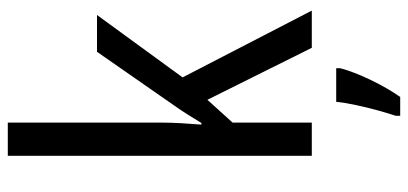

<svg xmlns="http://www.w3.org/2000/svg" viewBox="-290 -510 1021 480"><g transform="rotate(-90 220.0 -269.5)"><path d="M154 -377Q154 -353 152.5 -326.5Q151 -300 149 -276H153Q162 -291 174 -310Q186 -329 196 -343L331 -537H423L267 -323L434 0H341L211 -261L154 -198V0H71V-760H154ZM290 71Q281 105 260.5 147.5Q240 190 218 221H171V210Q177 192 184.5 165Q192 138 198 109.5Q204 81 206 61H290Z"/></g></svg>

Font: Noto Sans Myanmar Condensed
Style: Regular
Weight: 400
Width: 3
Designer: Monotype Design Team
Foundry: Monotype Imaging Inc.
Version: Version 2.107; ttfautohint (v1.8.4.7-5d5b)